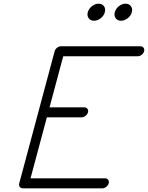

<svg xmlns="http://www.w3.org/2000/svg" viewBox="-20 -1020 801 1040"><path d="M275.9 -742.2Q278.8 -753.2 288.9 -761.2Q299.1 -769.3 310.1 -769.3H740.7Q751.7 -769.3 757.6 -761.2Q763.4 -753.2 760.5 -742.2Q757.6 -731.2 747.4 -723.3Q737.3 -715.3 726.3 -715.3H322.5L248.3 -438.5H436.8Q447.8 -438.5 453.6 -430.5Q459.5 -422.6 456.5 -411.6Q453.6 -400.6 443.5 -392.6Q433.3 -384.5 422.4 -384.5H233.9L145.3 -54H549.1Q560.1 -54 565.9 -45.9Q571.8 -37.8 568.8 -26.9Q565.9 -15.9 555.8 -7.9Q545.7 0 534.7 0H103.8Q92.8 0 87 -7.9Q81.3 -15.9 84.2 -26.9Q116.2 -146.2 180.1 -384.6Q243.9 -623 275.9 -742.2ZM460.3 -921.3Q450.4 -934.8 455.6 -953.9Q460.7 -972.9 477.9 -986.5Q495.1 -1000 514.2 -1000Q533.2 -1000 543.1 -986.5Q553 -972.9 547.9 -953.9Q542.7 -934.8 525.5 -921.3Q508.3 -907.7 489.3 -907.7Q470.2 -907.7 460.3 -921.3ZM606.6 -921.3Q596.7 -934.8 601.8 -953.9Q606.9 -972.9 624 -986.5Q641.1 -1000 660.2 -1000Q679.2 -1000 689.2 -986.5Q699.2 -972.9 694.1 -953.9Q689 -934.8 671.8 -921.3Q654.5 -907.7 635.5 -907.7Q616.5 -907.7 606.6 -921.3Z"/></svg>

Font: Tecnico
Style: FinoInclinado
Weight: 400
Italic angle: -15°
Version: Version 1.3